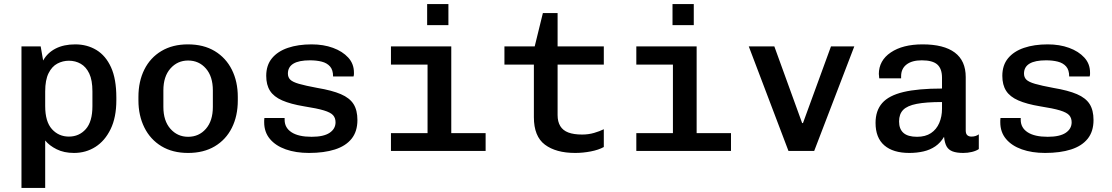

<svg xmlns="http://www.w3.org/2000/svg" viewBox="-20 -738 5440 939"><path d="M85 181V-511H179L191 -442Q212 -480 252 -500.5Q292 -521 348 -521Q406 -521 451.5 -493.5Q497 -466 523 -409Q549 -352 549 -261V-248Q549 -164 521 -106.5Q493 -49 446.5 -19.5Q400 10 342 10Q293 10 257 -8Q221 -26 201 -51V181ZM317 -70Q367 -70 399.5 -106.5Q432 -143 432 -219V-291Q432 -346 416.5 -378.5Q401 -411 375 -426Q349 -441 317 -441Q287 -441 260.5 -427Q234 -413 217.5 -380Q201 -347 201 -291V-219Q201 -143 234 -106.5Q267 -70 317 -70Z M900 10Q824 10 769.5 -23Q715 -56 686 -114.5Q657 -173 657 -247V-264Q657 -340 686 -398Q715 -456 769.5 -488.5Q824 -521 899 -521Q976 -521 1030.5 -488Q1085 -455 1114 -397Q1143 -339 1143 -264V-247Q1143 -171 1114 -113Q1085 -55 1030.5 -22.5Q976 10 900 10ZM900 -69Q953 -69 987 -108Q1021 -147 1021 -215V-296Q1021 -364 987 -403Q953 -442 900 -442Q848 -442 813.5 -403Q779 -364 779 -296V-215Q779 -147 813.5 -108Q848 -69 900 -69Z M1491 10Q1427 10 1377.5 -7.5Q1328 -25 1300 -58.5Q1272 -92 1272 -140Q1272 -143 1272 -148.5Q1272 -154 1273 -161H1372V-152Q1372 -113 1406 -91Q1440 -69 1504 -69Q1563 -69 1592 -88.5Q1621 -108 1621 -140Q1621 -161 1609 -174.5Q1597 -188 1564 -198Q1531 -208 1467 -218Q1401 -229 1360 -247Q1319 -265 1300.5 -294Q1282 -323 1282 -367Q1282 -419 1310 -453Q1338 -487 1388 -504Q1438 -521 1504 -521Q1562 -521 1608.5 -504Q1655 -487 1683 -456.5Q1711 -426 1711 -383Q1711 -380 1711 -375.5Q1711 -371 1709 -364H1609Q1609 -396 1594 -413Q1579 -430 1553.5 -436.5Q1528 -443 1496 -443Q1388 -443 1388 -378Q1388 -360 1399.5 -348.5Q1411 -337 1442 -328Q1473 -319 1532 -308Q1604 -296 1647 -277.5Q1690 -259 1709 -229Q1728 -199 1728 -151Q1728 -95 1699.5 -59.5Q1671 -24 1618 -7Q1565 10 1491 10Z M2071 0V-422H1892V-511H2187V0ZM1892 0V-87H2355V0ZM2069 -615V-718H2173V-615Z M2793 10Q2699 10 2645 -30.5Q2591 -71 2591 -165V-422H2447V-511H2595L2635 -674H2707V-511H2933V-422H2707V-175Q2707 -143 2720 -121.5Q2733 -100 2759.5 -90Q2786 -80 2827 -80Q2858 -80 2885.5 -88Q2913 -96 2933 -106V-19Q2908 -5 2869.5 2.5Q2831 10 2793 10Z M3271 0V-422H3092V-511H3387V0ZM3092 0V-87H3555V0ZM3269 -615V-718H3373V-615Z M3836 0 3642 -511H3767L3903 -136H3907L4044 -511H4158L3962 0Z M4427 10Q4348 10 4305 -27Q4262 -64 4262 -137Q4262 -197 4294.5 -234Q4327 -271 4398.5 -288Q4470 -305 4587 -305V-358Q4587 -402 4564 -422.5Q4541 -443 4488 -443Q4440 -443 4413.5 -422.5Q4387 -402 4387 -365V-355H4280Q4279 -368 4278.5 -372.5Q4278 -377 4278 -376.5Q4278 -376 4278 -374.5Q4278 -373 4278 -375Q4278 -442 4336.5 -481.5Q4395 -521 4492 -521Q4596 -521 4649.5 -481Q4703 -441 4703 -361V-100Q4703 -84 4710.5 -77Q4718 -70 4731 -70Q4752 -70 4767 -81V-9Q4754 0 4733.5 5Q4713 10 4691 10Q4659 10 4639 2.5Q4619 -5 4609.5 -22Q4600 -39 4597 -69Q4580 -40 4554.5 -22.5Q4529 -5 4496.5 2.5Q4464 10 4427 10ZM4465 -69Q4506 -69 4533 -87Q4560 -105 4573.5 -136.5Q4587 -168 4587 -206V-239Q4509 -239 4463 -230Q4417 -221 4397 -200.5Q4377 -180 4377 -144Q4377 -107 4398.5 -88Q4420 -69 4465 -69Z M5091 10Q5027 10 4977.5 -7.5Q4928 -25 4900 -58.5Q4872 -92 4872 -140Q4872 -143 4872 -148.5Q4872 -154 4873 -161H4972V-152Q4972 -113 5006 -91Q5040 -69 5104 -69Q5163 -69 5192 -88.5Q5221 -108 5221 -140Q5221 -161 5209 -174.5Q5197 -188 5164 -198Q5131 -208 5067 -218Q5001 -229 4960 -247Q4919 -265 4900.5 -294Q4882 -323 4882 -367Q4882 -419 4910 -453Q4938 -487 4988 -504Q5038 -521 5104 -521Q5162 -521 5208.5 -504Q5255 -487 5283 -456.5Q5311 -426 5311 -383Q5311 -380 5311 -375.5Q5311 -371 5309 -364H5209Q5209 -396 5194 -413Q5179 -430 5153.5 -436.5Q5128 -443 5096 -443Q4988 -443 4988 -378Q4988 -360 4999.5 -348.5Q5011 -337 5042 -328Q5073 -319 5132 -308Q5204 -296 5247 -277.5Q5290 -259 5309 -229Q5328 -199 5328 -151Q5328 -95 5299.5 -59.5Q5271 -24 5218 -7Q5165 10 5091 10Z"/></svg>

Font: Chivo Mono Medium
Style: Regular
Weight: 500
Monospace: yes
Designer: Hector Gatti
Foundry: Omnibus-Type
Version: Version 1.008